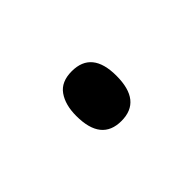

<svg xmlns="http://www.w3.org/2000/svg" viewBox="-34 -479 270 270"><g transform="rotate(-45 101.5 -343.5)"><path d="M62 -344Q62 -366 71.5 -379.5Q81 -393 102 -393Q142 -393 142 -344Q142 -294 102 -294Q62 -294 62 -344Z"/></g></svg>

Font: Noto Sans Hebrew ExtraCondensed Light
Style: Regular
Weight: 300
Width: 2
Designer: Monotype Design Team
Foundry: Monotype Imaging Inc.
Version: Version 2.004; ttfautohint (v1.8.4.7-5d5b)